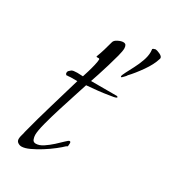

<svg xmlns="http://www.w3.org/2000/svg" viewBox="-145 -642 637 717"><g transform="rotate(30 173.0 -283.5)"><path d="M61 -1Q53 -1 45.5 -6Q38 -11 38 -21Q38 -29 41 -38.5Q44 -48 45 -55Q62 -121 81.5 -186.5Q101 -252 120 -317H92Q89 -317 86 -316.5Q83 -316 80 -316H76Q75 -316 75 -315.5Q75 -315 75 -315Q69 -318 69 -324Q69 -329 71.5 -332Q74 -335 77 -337Q82 -342 89.5 -343Q97 -344 104 -344Q110 -344 116.5 -343.5Q123 -343 129 -343Q132 -352 137 -368.5Q142 -385 146 -402Q150 -419 150 -427Q150 -432 143.5 -431Q137 -430 136 -433Q143 -451 148.5 -469.5Q154 -488 159 -507Q161 -516 174 -522.5Q187 -529 196 -529Q205 -529 208 -523.5Q211 -518 211 -510Q211 -499 205 -476Q199 -453 191 -426.5Q183 -400 175.5 -377Q168 -354 164 -343H276Q277 -343 280 -340Q280 -336 266.5 -333.5Q253 -331 251 -331Q228 -327 204 -324.5Q180 -322 156 -320Q150 -301 138.5 -266Q127 -231 114.5 -191Q102 -151 93 -116.5Q84 -82 84 -65Q84 -56 87.5 -46.5Q91 -37 102 -37Q117 -37 133.5 -48Q150 -59 165.5 -73Q181 -87 192 -98Q203 -109 207 -109Q212 -109 212 -102Q212 -100 211.5 -93Q211 -86 206 -86Q196 -76 177.5 -61.5Q159 -47 137.5 -33.5Q116 -20 95.5 -10.5Q75 -1 61 -1ZM254 -412Q253 -412 252 -414Q252 -419 259.5 -433.5Q267 -448 277.5 -468Q288 -488 295.5 -509Q303 -530 303 -548Q303 -552 302.5 -555Q302 -558 302 -561Q305 -564 314 -566Q320 -566 333 -560Q346 -554 346 -546Q346 -544 345 -542Q337 -515 314.5 -483Q292 -451 272 -430Q271 -427 264.5 -420.5Q258 -414 256 -412Z"/></g></svg>

Font: Moon Dance
Style: Regular
Weight: 400
Designer: Robert E. Leuschke
Foundry: Robert E. Leuschke
Version: Version 1.010; ttfautohint (v1.8.3)